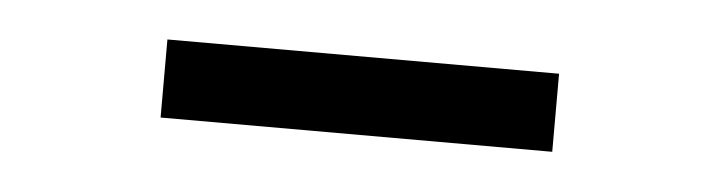

<svg xmlns="http://www.w3.org/2000/svg" viewBox="-23 -711 547 147"><g transform="rotate(5 250.0 -638.0)"><path d="M102 -608V-668H403V-608Z"/></g></svg>

Font: Khartiya
Style: Regular
Weight: 500
Version: Version 1.0.1